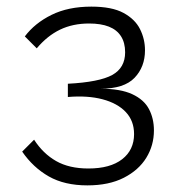

<svg xmlns="http://www.w3.org/2000/svg" viewBox="-20 -540 535 580"><path d="M244 20Q175 20 127.5 -7Q80 -34 47 -82L83 -118Q110 -76 149.5 -53.5Q189 -31 247 -31Q313 -31 349 -59Q385 -87 385 -135Q385 -175 360 -201.5Q335 -228 290 -240Q245 -252 185 -247V-287Q280 -292 319 -313.5Q358 -335 358 -382Q358 -411 345.5 -430.5Q333 -450 309 -459.5Q285 -469 249 -469Q200 -469 161.5 -450.5Q123 -432 91 -394L55 -430Q85 -470 135.5 -495Q186 -520 256 -520Q318 -520 353 -501Q388 -482 403 -452Q418 -422 418 -388Q418 -338 386.5 -305Q355 -272 284 -272Q344 -272 379.5 -255.5Q415 -239 430 -210.5Q445 -182 445 -146Q445 -101 422 -63.5Q399 -26 354 -3Q309 20 244 20Z"/></svg>

Font: Moderustic Light
Style: Regular
Weight: 300
Designer: Tural Alisoy
Foundry: TAFT Foundry
Version: Version 2.120